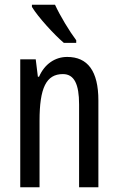

<svg xmlns="http://www.w3.org/2000/svg" viewBox="-20 -786 496 806"><path d="M211 -766H114V-757C140 -714 208 -640 248 -606H300V-617C272 -654 232 -720 211 -766ZM262 -547C211 -547 167 -517 144 -464H139L130 -537H65V0H146V-279C146 -417 174 -475 244 -475C292 -475 312 -432 312 -348V0H393V-364C393 -488 348 -547 262 -547Z"/></svg>

Font: Noto Sans UI Condensed
Style: Regular
Weight: 400
Width: 3
Designer: Monotype Design Team
Foundry: Monotype Imaging Inc.
Version: Version 1.901